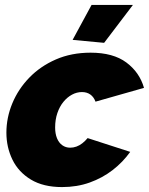

<svg xmlns="http://www.w3.org/2000/svg" viewBox="-20 -750 605 780"><path d="M232 10Q156 10 105.5 -20.5Q55 -51 30.5 -101.5Q6 -152 6 -211Q6 -272 30 -330Q54 -388 99 -434.5Q144 -481 207 -508.5Q270 -536 348 -536Q440 -536 493.5 -496Q547 -456 565 -393L368 -337Q361 -356 347 -366Q333 -376 313 -376Q292 -376 272.5 -365.5Q253 -355 237.5 -336Q222 -317 213 -290.5Q204 -264 204 -232Q204 -207 211.5 -188.5Q219 -170 233 -160Q247 -150 265 -150Q278 -150 290.5 -154.5Q303 -159 314.5 -168Q326 -177 336 -189L509 -133Q479 -91 437.5 -59Q396 -27 344.5 -8.5Q293 10 232 10ZM403 -576 275 -588 352 -730H520Z"/></svg>

Font: Raleway Thin Black
Style: Italic
Weight: 900
Italic angle: -12°
Version: Version 4.026